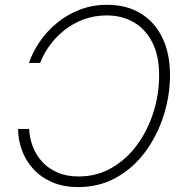

<svg xmlns="http://www.w3.org/2000/svg" viewBox="-20 -757 758 787"><path d="M419.4 -737.3Q499 -737.3 556.6 -702.1Q614.3 -667 645.5 -602.3Q676.8 -537.6 676.8 -449.7Q676.8 -364.7 650.6 -283Q624.5 -201.2 575.7 -135Q526.9 -68.8 457.3 -29.5Q387.7 9.8 301.3 9.8Q239.3 9.8 193.1 -10.5Q147 -30.8 116.2 -64.7Q85.4 -98.6 69.8 -141.4Q54.2 -184.1 54.2 -228.5H99.6Q101.1 -190.9 114.5 -156Q127.9 -121.1 153.3 -93.5Q178.7 -65.9 216.1 -49.8Q253.4 -33.7 302.7 -33.7Q376.5 -33.7 437 -68.4Q497.6 -103 541.3 -162.4Q585 -221.7 608.6 -295.9Q632.3 -370.1 632.3 -448.7Q632.3 -528.8 604.2 -583.5Q576.2 -638.2 527.8 -666Q479.5 -693.8 417.5 -693.8Q367.2 -693.8 323.5 -677.7Q279.8 -661.6 244.6 -633.8Q209.5 -606 184.1 -571.3Q158.7 -536.6 144.5 -499H98.6Q113.8 -543.5 142.8 -585.9Q171.9 -628.4 213.1 -662.6Q254.4 -696.8 306.4 -717Q358.4 -737.3 419.4 -737.3Z"/></svg>

Font: Inter 17pt ExtraLight
Style: Italic
Weight: 250
Italic angle: -9.3988°
Version: Version 4.001;git-66647c0bb